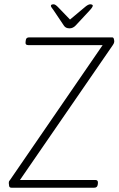

<svg xmlns="http://www.w3.org/2000/svg" viewBox="-20 -874 553 894"><path d="M33 0Q24 0 22.5 -8Q21 -16 21 -21Q21 -24 21.5 -27.5Q22 -31 26 -35L458 -664H111Q97 -664 99 -678L100 -686Q101 -700 116 -700H502Q508 -700 510 -693.5Q512 -687 512 -680Q512 -674 506 -665L73 -36H424Q437 -36 436 -22L435 -14Q433 0 419 0ZM400 -854Q404 -854 408 -852.5Q412 -851 412 -848Q412 -841 398 -826L333 -756Q320 -742 304 -742Q286 -742 278 -754L229 -827Q225 -833 221 -838Q217 -843 217 -847Q217 -854 230 -854Q238 -854 252 -839L306 -783L373 -839Q390 -854 400 -854Z"/></svg>

Font: Asap Semi Condensed Semi Condensed Thin
Style: Italic
Weight: 100
Width: 4
Italic angle: -6°
Designer: Pablo Cosgaya
Foundry: Omnibus-Type
Version: Version 3.001; ttfautohint (v1.8.4.7-5d5b)